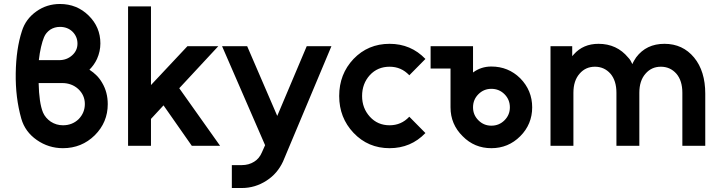

<svg xmlns="http://www.w3.org/2000/svg" viewBox="-20 -732 3611 964"><path d="M281 -712Q215 -712 163 -675Q109 -637 90 -576Q61 -487 59 -365Q58 -303 65 -246Q72 -189 87 -136Q106 -70 165 -29Q224 12 296 12Q390 12 456 -53Q521 -118 521 -209Q521 -269 493 -316Q481 -337 465 -353Q449 -369 429 -382Q441 -394 450.5 -407.5Q460 -421 467 -436Q484 -474 484 -514Q484 -596 425 -654Q366 -712 281 -712ZM281 -597Q319 -597 344 -573Q369 -548 369 -513Q369 -478 342 -454Q315 -430 277 -430H175Q179 -466 186 -496Q193 -526 201 -545Q206 -557 213.5 -566Q221 -575 232 -583Q254 -597 281 -597ZM174 -315H292Q340 -315 373 -285Q406 -254 406 -210Q406 -166 375 -134Q343 -103 296 -103Q263 -103 235 -121Q222 -130 212 -141.5Q202 -153 196 -167Q186 -191 180.5 -228.5Q175 -266 174 -315Z M623 0H738V-135L801 -203L943 0H1085L880 -289L1076 -500H921L738 -305V-700H623Z M1095 -500 1311 -3 1295 33Q1282 64 1256 80Q1229 97 1194 97H1144V212H1194Q1261 212 1318 175Q1346 157 1366.5 133Q1387 109 1401 79L1644 -500H1520L1372 -150L1221 -500Z M1936 -512Q1828 -512 1755 -436Q1683 -360 1683 -250Q1683 -141 1755 -65Q1828 12 1936 12Q2043 12 2116 -64L2035 -146Q1995 -103 1936 -103Q1876 -103 1837 -146Q1798 -189 1798 -250Q1798 -312 1837 -355Q1876 -397 1936 -397Q1995 -397 2035 -354L2116 -436Q2043 -512 1936 -512Z M2447 -286Q2486 -286 2513 -259Q2540 -232 2540 -193Q2540 -155 2513 -128Q2486 -101 2447 -101Q2409 -101 2382 -128Q2355 -155 2355 -193Q2355 -232 2382 -259Q2409 -286 2447 -286ZM2447 -398Q2421 -398 2398 -390.5Q2375 -383 2355 -368V-500H2142V-388H2242V-193Q2242 -108 2303 -48Q2362 12 2447 12Q2532 12 2592 -48Q2622 -78 2637 -114.5Q2652 -151 2652 -193Q2652 -278 2592 -339Q2532 -398 2447 -398Z M3521 0V-262Q3521 -318 3507 -363.5Q3493 -409 3465 -443Q3408 -512 3316 -512Q3225 -512 3174 -444Q3169 -436 3164 -428Q3159 -420 3155 -410Q3151 -419 3146 -427.5Q3141 -436 3134 -443Q3077 -512 2985 -512Q2908 -512 2861 -459Q2860 -457 2857.5 -455Q2855 -453 2853 -450V-500H2744V0H2859V-266Q2859 -327 2890 -362Q2920 -397 2967 -397Q3014 -397 3045 -362Q3075 -327 3075 -266V0H3190V-266Q3190 -327 3221 -362Q3251 -397 3298 -397Q3345 -397 3376 -362Q3406 -327 3406 -266V0Z"/></svg>

Font: Unageo
Style: SemiBold
Weight: 600
Designer: Richard Sepsi
Foundry: Richard Sepsi
Version: Version 2.000